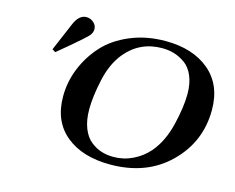

<svg xmlns="http://www.w3.org/2000/svg" viewBox="-100 -858 1244 1017"><g transform="rotate(15 522.0 -350.0)"><path d="M126 -500Q127.9 -504.9 191.9 -654.8Q215.8 -710.9 256.8 -710.9Q277.8 -710.9 295.4 -696Q313 -681.2 313 -659.2Q313 -638.2 295.9 -620.1Q278.8 -602.1 209 -543Q168.9 -509.8 144 -488.8H143.1ZM244.6 -273.9Q244.6 -353 274.7 -427.5Q304.7 -502 359.1 -562.5Q413.6 -623 501.2 -659.9Q588.9 -696.8 693.8 -696.8Q844.7 -696.8 934.8 -620.8Q1024.9 -544.9 1024.9 -407.2Q1024.9 -232.4 900.9 -110.6Q776.9 11.2 577.6 11.2Q425.8 11.2 335.2 -62.7Q244.6 -136.7 244.6 -273.9ZM396 -243.2Q396 -183.1 413.3 -139.6Q430.7 -96.2 459.7 -73.5Q488.8 -50.8 519.3 -41.5Q549.8 -32.2 584 -32.2Q640.1 -32.2 690.4 -56.6Q740.7 -81.1 775.9 -122.1Q830.1 -186 854 -284.9Q877.9 -383.8 877.9 -455.1Q877.9 -512.2 860.4 -553.7Q842.8 -595.2 813.2 -616.2Q783.7 -637.2 752.7 -646.5Q721.7 -655.8 687 -655.8Q564 -655.8 486.8 -562Q437 -501 416.5 -406.5Q396 -312 396 -243.2Z"/></g></svg>

Font: CMU Serif Extra
Style: BoldSlanted
Weight: 700
Italic angle: -9.46001°
Version: Version 0.7.0